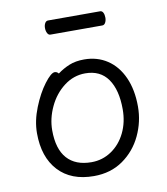

<svg xmlns="http://www.w3.org/2000/svg" viewBox="-79 -746 721 830"><g transform="rotate(-10 281.0 -330.5)"><path d="M169 -649Q169 -661 174 -670Q179 -679 188 -679H416Q425 -679 429.5 -670Q434 -661 434 -648Q434 -636 429 -626.5Q424 -617 415 -617H187Q179 -617 174 -626.5Q169 -636 169 -649ZM177 -454Q187 -454 194 -445Q218 -463 246 -474.5Q274 -486 312 -486Q369 -486 413 -457Q457 -428 481.5 -373.5Q506 -319 506 -245Q506 -179 477.5 -118.5Q449 -58 395 -20Q341 18 267 18Q167 18 111.5 -42Q56 -102 56 -207Q56 -261 79 -318.5Q102 -376 131.5 -415Q161 -454 177 -454ZM267 -43Q315 -43 354.5 -69.5Q394 -96 416.5 -142Q439 -188 439 -245Q439 -330 405.5 -378Q372 -426 306 -426Q255 -426 213 -394Q171 -362 147 -311Q123 -260 123 -208Q123 -126 160 -84.5Q197 -43 267 -43Z"/></g></svg>

Font: Iansui 0.93
Style: Regular
Weight: 400
Designer: But Ko / Fontworks Inc.
Foundry: zi-hi.com / Fontworks Inc.
Version: Version 0.931